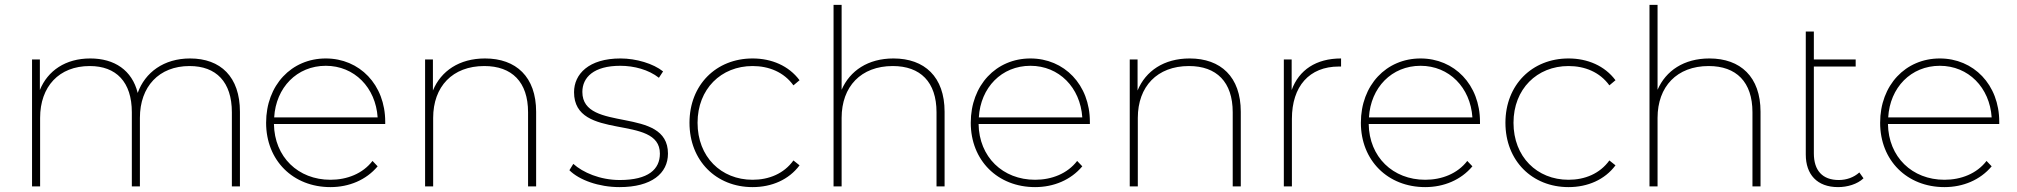

<svg xmlns="http://www.w3.org/2000/svg" viewBox="-20 -762 8246 785"><path d="M757 -523C650 -523 573 -466 543 -382C520 -475 448 -523 349 -523C248 -523 175 -473 143 -394V-519H111V0H144V-280C144 -408 221 -492 347 -492C455 -492 519 -427 519 -303V0H552V-280C552 -408 630 -492 755 -492C864 -492 928 -427 928 -303V0H961V-305C961 -448 882 -523 757 -523Z M1555 -264C1555 -416 1450 -523 1312 -523C1172 -523 1068 -414 1068 -260C1068 -106 1178 3 1331 3C1407 3 1477 -26 1524 -82L1503 -104C1463 -52 1399 -27 1331 -27C1199 -27 1102 -120 1100 -255H1555ZM1312 -493C1429 -493 1516 -404 1524 -282H1101C1108 -404 1194 -493 1312 -493Z M1963 -523C1858 -523 1783 -472 1750 -392V-519H1718V0H1751V-280C1751 -408 1830 -492 1960 -492C2073 -492 2139 -427 2139 -303V0H2172V-305C2172 -448 2090 -523 1963 -523Z M2513 3C2644 3 2711 -53 2711 -134C2711 -331 2361 -217 2361 -386C2361 -446 2408 -493 2516 -493C2573 -493 2632 -477 2674 -444L2691 -470C2651 -502 2581 -523 2517 -523C2387 -523 2327 -459 2327 -385C2327 -182 2678 -298 2678 -134C2678 -70 2631 -26 2514 -26C2433 -26 2363 -57 2324 -92L2308 -66C2348 -26 2428 3 2513 3Z M3057 3C3135 3 3205 -27 3249 -86L3224 -106C3185 -52 3124 -27 3057 -27C2928 -27 2832 -121 2832 -260C2832 -398 2928 -492 3057 -492C3124 -492 3185 -467 3224 -413L3249 -434C3205 -493 3135 -523 3057 -523C2908 -523 2799 -415 2799 -260C2799 -105 2908 3 3057 3Z M3633 -523C3529 -523 3455 -473 3421 -395V-742H3388V0H3421V-280C3421 -408 3500 -492 3630 -492C3743 -492 3809 -427 3809 -303V0H3842V-305C3842 -448 3760 -523 3633 -523Z M4436 -264C4436 -416 4331 -523 4193 -523C4053 -523 3949 -414 3949 -260C3949 -106 4059 3 4212 3C4288 3 4358 -26 4405 -82L4384 -104C4344 -52 4280 -27 4212 -27C4080 -27 3983 -120 3981 -255H4436ZM4193 -493C4310 -493 4397 -404 4405 -282H3982C3989 -404 4075 -493 4193 -493Z M4844 -523C4739 -523 4664 -472 4631 -392V-519H4599V0H4632V-280C4632 -408 4711 -492 4841 -492C4954 -492 5020 -427 5020 -303V0H5053V-305C5053 -448 4971 -523 4844 -523Z M5261 -519H5229V0H5262V-276C5262 -409 5333 -490 5454 -490H5463V-523C5361 -523 5291 -476 5261 -394Z M6031 -264C6031 -416 5926 -523 5788 -523C5648 -523 5544 -414 5544 -260C5544 -106 5654 3 5807 3C5883 3 5953 -26 6000 -82L5979 -104C5939 -52 5875 -27 5807 -27C5675 -27 5578 -120 5576 -255H6031ZM5788 -493C5905 -493 5992 -404 6000 -282H5577C5584 -404 5670 -493 5788 -493Z M6393 3C6471 3 6541 -27 6585 -86L6560 -106C6521 -52 6460 -27 6393 -27C6264 -27 6168 -121 6168 -260C6168 -398 6264 -492 6393 -492C6460 -492 6521 -467 6560 -413L6585 -434C6541 -493 6471 -523 6393 -523C6244 -523 6135 -415 6135 -260C6135 -105 6244 3 6393 3Z M6969 -523C6865 -523 6791 -473 6757 -395V-742H6724V0H6757V-280C6757 -408 6836 -492 6966 -492C7079 -492 7145 -427 7145 -303V0H7178V-305C7178 -448 7096 -523 6969 -523Z M7582 -57C7560 -37 7530 -26 7498 -26C7431 -26 7396 -65 7396 -135V-490H7567V-519H7396V-633H7363V-130C7363 -49 7409 3 7495 3C7533 3 7574 -9 7599 -33Z M8154 -264C8154 -416 8049 -523 7911 -523C7771 -523 7667 -414 7667 -260C7667 -106 7777 3 7930 3C8006 3 8076 -26 8123 -82L8102 -104C8062 -52 7998 -27 7930 -27C7798 -27 7701 -120 7699 -255H8154ZM7911 -493C8028 -493 8115 -404 8123 -282H7700C7707 -404 7793 -493 7911 -493Z"/></svg>

Font: Talent ExtraLight
Style: Regular
Weight: 200
Designer: Mike Powis
Version: Version 1.001;hotconv 1.0.109;makeotfexe 2.5.65596